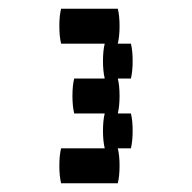

<svg xmlns="http://www.w3.org/2000/svg" viewBox="-20 -660 440 440"><path d="M280 -400Q284 -384 284 -360Q284 -337 280 -320H250Q254 -304 254 -280Q254 -257 250 -240H120Q116 -257 116 -280Q116 -304 120 -320H220Q216 -337 216 -360Q216 -384 220 -400H150Q146 -417 146 -440Q146 -464 150 -480H220Q216 -497 216 -520Q216 -544 220 -560H120Q116 -577 116 -600Q116 -624 120 -640H250Q254 -624 254 -600Q254 -577 250 -560H280Q284 -544 284 -520Q284 -497 280 -480H250Q254 -464 254 -440Q254 -417 250 -400Z"/></svg>

Font: VT323
Style: Regular
Weight: 400
Monospace: yes
Designer: Peter Hull
Version: Version 2.000